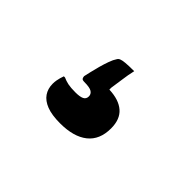

<svg xmlns="http://www.w3.org/2000/svg" viewBox="-58 -273 716 716"><g transform="rotate(45 300.0 85.5)"><path d="M335 -81Q332 -69 329.5 -54.5Q327 -40 325 -25Q323 -10 321 2.5Q319 15 318 23V33Q370 35 397.5 59Q425 83 425 131Q425 191 386.5 221.5Q348 252 277 252Q233 252 206 241.5Q179 231 166 212Q153 193 153 167Q153 157 154.5 149Q156 141 158 133.5Q160 126 163 118H169Q182 124 196.5 127Q211 130 236 130Q259 130 270.5 124.5Q282 119 282 105Q282 93 271.5 86Q261 79 232 79Q221 79 218.5 74Q216 69 216 64Q218 55 222 37.5Q226 20 231.5 0Q237 -20 243.5 -38Q250 -56 257 -66Q260 -72 267 -75Q274 -78 289.5 -79.5Q305 -81 335 -81Z"/></g></svg>

Font: Recursive Casual Black
Style: Regular
Weight: 900
Version: Version 1.047